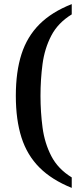

<svg xmlns="http://www.w3.org/2000/svg" viewBox="-20 -783 401 934"><path d="M329 131Q232 92 172 32Q112 -28 84.5 -114Q57 -200 57 -317Q57 -434 84.5 -519.5Q112 -605 172 -665Q232 -725 329 -763V-713Q262 -672 229.5 -609.5Q197 -547 187 -472Q177 -397 177 -317Q177 -238 187 -162.5Q197 -87 229.5 -24Q262 39 329 80Z"/></svg>

Font: Noto Serif Tamil Medium
Style: Regular
Weight: 500
Designer: Indian Type Foundry, Tom Grace, and the Monotype Design Team
Foundry: Monotype Imaging Inc.
Version: Version 2.004; ttfautohint (v1.8.4.7-5d5b)